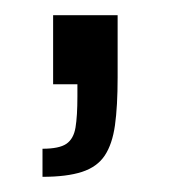

<svg xmlns="http://www.w3.org/2000/svg" viewBox="-20 -111 226 253"><path d="M36 122V85Q58 85 67.5 78.5Q77 72 79.5 57Q82 42 82 16V0H50V-91H135V-9Q135 29 131.5 54Q128 79 118 94Q108 109 88 115.5Q68 122 36 122Z"/></svg>

Font: Saira ExtraCondensed Medium
Style: Regular
Weight: 500
Width: 2
Designer: Hector Gatti with collaboration of the Omnibus-Type team
Foundry: Omnibus-Type
Version: Version 1.101